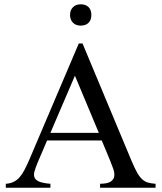

<svg xmlns="http://www.w3.org/2000/svg" viewBox="-20 -882 759 902"><path d="M450.2 0V-18.6Q484.9 -19 499.5 -28.6Q514.2 -38.1 516.6 -53.2Q519 -68.4 512.5 -87.6Q505.9 -106.9 497.6 -127L458 -222.2H201.2L156.2 -116.7Q147 -94.2 142.1 -77.1Q137.2 -60.1 142.3 -47.9Q147.5 -35.6 164.8 -28.6Q182.1 -21.5 216.8 -18.6V0H7.3V-18.6Q28.3 -20 43.9 -27.6Q59.6 -35.2 72 -49.3Q84.5 -63.5 95.2 -84.2Q106 -105 117.7 -131.8L350.1 -677.7H367.7L597.7 -127Q612.3 -92.3 624 -71.5Q635.7 -50.8 648.2 -39.6Q660.6 -28.3 675.5 -24.2Q690.4 -20 710.9 -18.6V0ZM332 -526.4 216.8 -257.8H444.3ZM409.2 -812Q409.2 -788.1 396 -774.9Q382.8 -761.7 358.9 -761.7Q336.4 -761.7 322.8 -775.4Q309.1 -789.1 309.1 -812Q309.1 -834.5 322.8 -848.1Q336.4 -861.8 358.9 -861.8Q382.8 -861.8 396 -848.6Q409.2 -835.4 409.2 -812Z"/></svg>

Font: Doulos SIL Phon
Style: Regular
Weight: 400
Designer: Walt Agee, Victor Gaultney, Peter Martin, Debbi Hosken, Becca Hirsbrunner
Foundry: SIL International
Version: Version 5.000